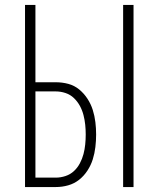

<svg xmlns="http://www.w3.org/2000/svg" viewBox="-20 -755 640 775"><path d="M477 0V-735H519V0ZM81 0V-735H123V-423H205Q231 -423 255.5 -416.5Q280 -410 299.5 -394Q319 -378 333 -356.5Q347 -335 354.5 -311Q362 -287 365 -262Q368 -237 368 -212Q368 -187 365 -161.5Q362 -136 354.5 -112Q347 -88 333 -66.5Q319 -45 299.5 -29.5Q280 -14 255.5 -7Q231 0 205 0ZM123 -38H205Q225 -38 244.5 -44.5Q264 -51 278.5 -64.5Q293 -78 302.5 -96Q312 -114 317 -133Q322 -152 324 -172Q326 -192 326 -212Q326 -232 324 -251.5Q322 -271 317 -290.5Q312 -310 302.5 -327.5Q293 -345 278.5 -359Q264 -373 244.5 -379.5Q225 -386 205 -386H123Z"/></svg>

Font: Iosevka Extralight Extended
Style: Regular
Weight: 200
Width: 7
Monospace: yes
Designer: Belleve Invis
Foundry: Belleve Invis
Version: Version 32.5.0; ttfautohint (v1.8.4)